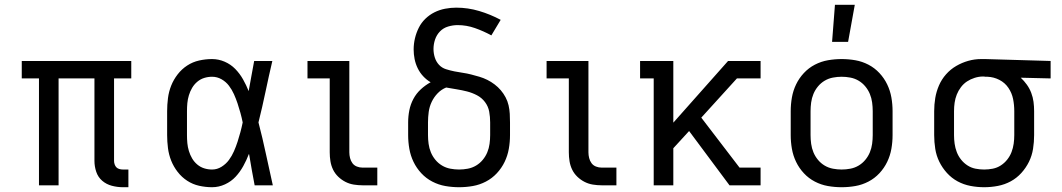

<svg xmlns="http://www.w3.org/2000/svg" viewBox="-20 -775 4440 803"><path d="M517 8H494Q471 8 448 2Q425 -4 407.5 -19Q390 -34 382.5 -56.5Q375 -79 375 -102V-447H225V0H143V-447H71V-520H529V-447H457V-102Q457 -95 459.5 -87.5Q462 -80 467 -75Q472 -70 479.5 -68Q487 -66 494 -66H517Z M867 8Q840 8 813 2Q786 -4 763 -19Q740 -34 723 -56Q706 -78 696 -103Q686 -128 682.5 -155.5Q679 -183 679 -210V-310Q679 -337 682.5 -364.5Q686 -392 696 -417Q706 -442 723 -464Q740 -486 763 -501Q786 -516 813 -522Q840 -528 867 -528Q894 -528 919.5 -517Q945 -506 964 -486.5Q983 -467 996.5 -443Q1010 -419 1020 -394Q1026 -426 1031.5 -457.5Q1037 -489 1043 -520H1119Q1104 -456 1090.5 -391.5Q1077 -327 1061 -263Q1078 -198 1092 -132Q1106 -66 1121 0H1045Q1039 -32 1033 -64.5Q1027 -97 1022 -129L1021 -131Q1011 -105 997.5 -80.5Q984 -56 965.5 -36Q947 -16 921 -4Q895 8 867 8ZM867 -66Q888 -66 906.5 -77.5Q925 -89 937.5 -106Q950 -123 958.5 -142.5Q967 -162 973.5 -182Q980 -202 985.5 -222.5Q991 -243 995 -263Q991 -283 985.5 -303Q980 -323 973.5 -342.5Q967 -362 958.5 -381Q950 -400 937.5 -416.5Q925 -433 906.5 -443.5Q888 -454 867 -454Q850 -454 834 -449Q818 -444 805 -433Q792 -422 783.5 -407.5Q775 -393 770 -376.5Q765 -360 763.5 -343.5Q762 -327 762 -310V-210Q762 -193 763.5 -176.5Q765 -160 770 -143.5Q775 -127 783.5 -112.5Q792 -98 805 -87Q818 -76 834 -71Q850 -66 867 -66Z M1558 0H1496Q1478 0 1459.5 -3Q1441 -6 1424.5 -14.5Q1408 -23 1394.5 -36Q1381 -49 1373 -65.5Q1365 -82 1362 -100.5Q1359 -119 1359 -138V-447H1266V-520H1441V-138Q1441 -126 1444 -114Q1447 -102 1454 -92.5Q1461 -83 1472.5 -78.5Q1484 -74 1496 -74H1558Z M1900 8Q1871 8 1842.5 3Q1814 -2 1788 -15.5Q1762 -29 1742 -50.5Q1722 -72 1709.5 -98Q1697 -124 1692 -152.5Q1687 -181 1687 -210V-263Q1687 -289 1692 -314Q1697 -339 1709 -361.5Q1721 -384 1740 -401.5Q1759 -419 1781 -431Q1764 -441 1750 -456Q1736 -471 1727 -489.5Q1718 -508 1714 -528Q1710 -548 1710 -568Q1710 -592 1715.5 -615Q1721 -638 1731.5 -659Q1742 -680 1759 -696.5Q1776 -713 1797 -723.5Q1818 -734 1841.5 -738.5Q1865 -743 1888 -743Q1937 -743 1984 -729Q2031 -715 2074 -692L2035 -627Q2002 -645 1966.5 -657.5Q1931 -670 1894 -670Q1874 -670 1854 -664Q1834 -658 1820 -643.5Q1806 -629 1799.5 -609.5Q1793 -590 1793 -570Q1793 -552 1798.5 -534.5Q1804 -517 1816 -504Q1828 -491 1845.5 -485.5Q1863 -480 1880.5 -476.5Q1898 -473 1915.5 -470.5Q1933 -468 1950.5 -463.5Q1968 -459 1985 -454Q2002 -449 2018 -441Q2034 -433 2048.5 -422Q2063 -411 2074.5 -397.5Q2086 -384 2094.5 -368Q2103 -352 2107 -334.5Q2111 -317 2112 -299Q2113 -281 2113 -263V-210Q2113 -181 2108 -152.5Q2103 -124 2090.5 -98Q2078 -72 2058 -50.5Q2038 -29 2012 -15.5Q1986 -2 1957.5 3Q1929 8 1900 8ZM1900 -66Q1918 -66 1936.5 -69.5Q1955 -73 1971 -82.5Q1987 -92 1999 -106.5Q2011 -121 2018 -138Q2025 -155 2027.5 -173.5Q2030 -192 2030 -210V-263Q2030 -286 2026 -308Q2022 -330 2008.5 -348Q1995 -366 1975 -376.5Q1955 -387 1933.5 -392.5Q1912 -398 1890 -401.5Q1868 -405 1846 -409Q1826 -401 1810.5 -385Q1795 -369 1785.5 -349Q1776 -329 1773 -307Q1770 -285 1770 -263V-210Q1770 -192 1772.5 -173.5Q1775 -155 1782 -138Q1789 -121 1801 -106.5Q1813 -92 1829 -82.5Q1845 -73 1863.5 -69.5Q1882 -66 1900 -66Z M2558 0H2496Q2478 0 2459.5 -3Q2441 -6 2424.5 -14.5Q2408 -23 2394.5 -36Q2381 -49 2373 -65.5Q2365 -82 2362 -100.5Q2359 -119 2359 -138V-447H2266V-520H2441V-138Q2441 -126 2444 -114Q2447 -102 2454 -92.5Q2461 -83 2472.5 -78.5Q2484 -74 2496 -74H2558Z M2714 0V-447H2657V-520H2796V-262L3025 -520H3161V-447H3062L2913 -283L3073 -74H3161V0H3031L2862 -227L2796 -155V0Z M3500 8Q3471 8 3442.5 3Q3414 -2 3388 -15.5Q3362 -29 3342 -50.5Q3322 -72 3309.5 -98Q3297 -124 3292 -152.5Q3287 -181 3287 -210V-310Q3287 -339 3292 -367.5Q3297 -396 3309.5 -422Q3322 -448 3342 -469.5Q3362 -491 3388 -504.5Q3414 -518 3442.5 -523Q3471 -528 3500 -528Q3529 -528 3557.5 -523Q3586 -518 3612 -504.5Q3638 -491 3658 -469.5Q3678 -448 3690.5 -422Q3703 -396 3708 -367.5Q3713 -339 3713 -310V-210Q3713 -181 3708 -152.5Q3703 -124 3690.5 -98Q3678 -72 3658 -50.5Q3638 -29 3612 -15.5Q3586 -2 3557.5 3Q3529 8 3500 8ZM3500 -66Q3518 -66 3536.5 -69.5Q3555 -73 3571 -82.5Q3587 -92 3599 -106.5Q3611 -121 3618 -138Q3625 -155 3627.5 -173.5Q3630 -192 3630 -210V-310Q3630 -328 3627.5 -346.5Q3625 -365 3618 -382Q3611 -399 3599 -413.5Q3587 -428 3571 -437.5Q3555 -447 3536.5 -450.5Q3518 -454 3500 -454Q3482 -454 3463.5 -450.5Q3445 -447 3429 -437.5Q3413 -428 3401 -413.5Q3389 -399 3382 -382Q3375 -365 3372.5 -346.5Q3370 -328 3370 -310V-210Q3370 -192 3372.5 -173.5Q3375 -155 3382 -138Q3389 -121 3401 -106.5Q3413 -92 3429 -82.5Q3445 -73 3463.5 -69.5Q3482 -66 3500 -66ZM3460 -600 3472 -755H3555L3527 -600Z M4096 8Q4067 8 4038.5 2.5Q4010 -3 3985 -16.5Q3960 -30 3940.5 -51.5Q3921 -73 3908.5 -98.5Q3896 -124 3891.5 -152.5Q3887 -181 3887 -210V-310Q3887 -338 3891.5 -365Q3896 -392 3907 -417.5Q3918 -443 3936.5 -464Q3955 -485 3979 -499Q4003 -513 4029.5 -520.5Q4056 -528 4084 -528H4100L4374 -520V-447L4249 -450Q4263 -437 4274.5 -421Q4286 -405 4293 -386.5Q4300 -368 4302.5 -349Q4305 -330 4305 -310V-210Q4305 -181 4300.5 -152.5Q4296 -124 4283.5 -98.5Q4271 -73 4251.5 -51.5Q4232 -30 4207 -16.5Q4182 -3 4153.5 2.5Q4125 8 4096 8ZM4096 -66Q4114 -66 4132 -69.5Q4150 -73 4165.5 -83Q4181 -93 4192.5 -107.5Q4204 -122 4210.5 -139Q4217 -156 4219.5 -174Q4222 -192 4222 -210V-310Q4222 -336 4217 -361Q4212 -386 4197.5 -407.5Q4183 -429 4159.5 -441Q4136 -453 4110 -454H4100Q4098 -455 4096 -455Q4094 -455 4091 -455Q4074 -455 4056.5 -449.5Q4039 -444 4024.5 -434.5Q4010 -425 3999 -410.5Q3988 -396 3981.5 -379.5Q3975 -363 3972.5 -345.5Q3970 -328 3970 -310V-210Q3970 -192 3972.5 -174Q3975 -156 3981.5 -139Q3988 -122 3999.5 -107.5Q4011 -93 4026.5 -83Q4042 -73 4060 -69.5Q4078 -66 4096 -66Z"/></svg>

Font: Iosevka Etoile
Style: Regular
Weight: 400
Designer: Belleve Invis
Foundry: Belleve Invis
Version: Version 33.2.4